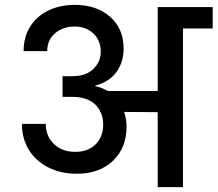

<svg xmlns="http://www.w3.org/2000/svg" viewBox="-20 -769 894 789"><path d="M854 -740V-652H732V0H628V-308L490 -309Q500 -280 500 -248Q500 -161 444 -108Q388 -55 296 -55Q230 -55 178.5 -81Q127 -107 98.5 -153.5Q70 -200 70 -260H168Q168 -210 201.5 -177.5Q235 -145 289 -145Q342 -145 373 -176Q404 -207 404 -258Q404 -287 393 -309H391V-314Q359 -371 278 -371H237V-456H278Q333 -456 363.5 -485.5Q394 -515 394 -556Q394 -603 363.5 -631.5Q333 -660 287 -660Q239 -660 206.5 -632.5Q174 -605 174 -559H77Q77 -616 103.5 -659Q130 -702 178 -725.5Q226 -749 287 -749Q377 -749 432.5 -700Q488 -651 488 -570Q488 -513 458 -472.5Q428 -432 371 -417V-415Q399 -409 423 -395H628V-740Z"/></svg>

Font: Poppins Cyr Med
Style: Regular
Weight: 500
Designer: Ninad Kale (Devanagari), Jonny Pinhorn (Latin)
Foundry: Indian Type Foundry
Version: 4.004